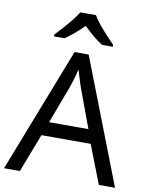

<svg xmlns="http://www.w3.org/2000/svg" viewBox="-100 -1108 840 1087"><g transform="rotate(10 319.5 -565.0)"><path d="M545 -93 459 -314H176L91 -93H0L279 -810H360L638 -93ZM352 -610Q349 -618 342 -639Q335 -660 328.5 -682.5Q322 -705 318 -717Q311 -686 302 -656.5Q293 -627 287 -610L206 -394H432ZM362 -1037Q374 -1015 396.5 -987.5Q419 -960 443.5 -933.5Q468 -907 487 -888V-877H425Q399 -893 371 -916.5Q343 -940 316 -967Q289 -940 262 -917Q235 -894 209 -877H149V-888Q168 -908 191.5 -934Q215 -960 237 -987.5Q259 -1015 272 -1037Z"/></g></svg>

Font: Noto Sans Telugu UI
Style: Regular
Weight: 400
Designer: Jelle Bosma - Monotype Design Team
Foundry: Monotype Imaging Inc.
Version: Version 2.005; ttfautohint (v1.8.4.7-5d5b)